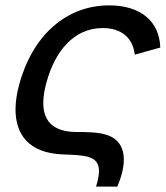

<svg xmlns="http://www.w3.org/2000/svg" viewBox="-20 -575 617 715"><path d="M337.6 120H417.1C433.5 80.5 441.1 47.1 441.1 19.4C441.1 -30.3 416.6 -61 374.9 -73.5C344.6 -83.1 296.9 -83.5 270.5 -83.5C268 -83.5 265.7 -83.5 263.6 -83.5C168.3 -84.2 141.2 -133.7 141.2 -191.6C141.2 -216.8 146.3 -243.5 153.2 -268.5C184.7 -384.5 255.3 -470.5 362.3 -470.5C432.3 -470.5 475 -434 481.8 -371.5L576.9 -398C573.8 -496.5 502.4 -555 386.9 -555C226.9 -555 100.7 -444 50.9 -258C42.5 -226.8 37.8 -196.1 37.8 -167.4C37.8 -76.2 85.3 -4.9 213.7 0C296.5 3.2 348.6 3.8 348.6 61.8C348.6 77 345 96 337.6 120Z"/></svg>

Font: Manrope
Style: MediumItalic
Weight: 500
Italic angle: -15°
Designer: Mikhail Sharanda
Foundry: Mikhail Sharanda
Version: Version 4.502;hotconv 1.0.109;makeotfexe 2.5.65596